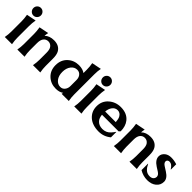

<svg xmlns="http://www.w3.org/2000/svg" viewBox="236 -1995 3226 3226"><g transform="rotate(45 1848.5 -382.5)"><path d="M85.9 -748.5Q111.8 -774.9 148.9 -774.9Q186 -774.9 211.9 -748.5Q237.8 -722.2 237.8 -684.6Q237.8 -647 211.9 -620.6Q186 -594.2 148.9 -594.2Q111.8 -594.2 85.9 -620.6Q60.1 -647 60.1 -684.6Q60.1 -722.2 85.9 -748.5ZM64.5 0Q78.1 -71.8 78.1 -143.6V-383.3Q78.1 -452.6 64.5 -527.8L235.4 -562Q222.2 -487.8 222.2 -419.4V-143.6Q222.2 -73.2 235.8 0Z M362.3 0Q376 -71.8 376 -143.6V-383.8Q376 -449.7 362.3 -527.8L533.2 -562Q524.9 -522.9 522.9 -485.8Q582.5 -546.9 690.4 -546.9Q812.5 -546.9 864.3 -459.5Q894 -409.7 894 -311.5V-143.6Q894 -73.2 907.7 0H733.9Q747.6 -71.8 747.6 -143.6V-309.6Q747.6 -385.3 720.7 -421.9Q687.5 -466.3 634.3 -466.3Q580.6 -466.3 548.3 -422.9Q520 -384.3 520 -309.6V-143.6Q520 -73.2 533.7 0Z M1585.4 0Q1585.4 0 1414.1 0Q1419.9 -13.7 1421.9 -29.8Q1369.6 9.8 1282.7 9.8Q1164.6 9.8 1083.5 -66.4Q1001.5 -143.6 1001.5 -268.6Q1001.5 -393.6 1083.5 -470.7Q1164.6 -546.9 1282.7 -546.9Q1371.1 -546.9 1427.7 -506.3V-583.5Q1427.7 -659.2 1414.1 -728L1585 -762.2Q1571.8 -698.2 1571.8 -619.6V-143.6Q1571.8 -73.2 1585.4 0ZM1315.9 -64.9Q1372.1 -64.9 1403.3 -112.3Q1427.7 -148.4 1427.7 -197.3V-339.8Q1427.7 -391.6 1403.3 -426.8Q1371.6 -472.2 1315.9 -472.2Q1250.5 -472.2 1207 -416Q1162.6 -358.9 1162.6 -268.6Q1162.6 -177.2 1207 -121.1Q1251.5 -64.9 1315.9 -64.9Z M1735.8 -748.5Q1761.7 -774.9 1798.8 -774.9Q1835.9 -774.9 1861.8 -748.5Q1887.7 -722.2 1887.7 -684.6Q1887.7 -647 1861.8 -620.6Q1835.9 -594.2 1798.8 -594.2Q1761.7 -594.2 1735.8 -620.6Q1710 -647 1710 -684.6Q1710 -722.2 1735.8 -748.5ZM1714.4 0Q1728 -71.8 1728 -143.6V-383.3Q1728 -452.6 1714.4 -527.8L1885.3 -562Q1872.1 -487.8 1872.1 -419.4V-143.6Q1872.1 -73.2 1885.7 0Z M2301.3 9.8Q2151.4 9.3 2064 -68.8Q1977.1 -147 1977.1 -269Q1977.1 -391.1 2064.9 -468.8Q2153.8 -546.9 2276.9 -546.9Q2427.2 -546.9 2502.9 -449.7Q2562 -374.5 2562 -256.8L2537.6 -231H2142.6Q2149.4 -159.7 2183.6 -120.1Q2230.5 -65.4 2316.4 -65.4Q2405.3 -65.4 2461.9 -129.4Q2493.7 -165 2513.2 -194.8H2518.1V-68.8Q2423.3 9.8 2301.3 9.8ZM2142.6 -307.1H2394.5Q2389.6 -378.4 2370.1 -413.1Q2336.9 -472.2 2276.9 -472.2Q2215.8 -472.2 2177.7 -416.5Q2147.9 -372.6 2142.6 -307.1Z M2655.8 0Q2669.4 -71.8 2669.4 -143.6V-383.8Q2669.4 -449.7 2655.8 -527.8L2826.7 -562Q2818.4 -522.9 2816.4 -485.8Q2876 -546.9 2983.9 -546.9Q3106 -546.9 3157.7 -459.5Q3187.5 -409.7 3187.5 -311.5V-143.6Q3187.5 -73.2 3201.2 0H3027.3Q3041 -71.8 3041 -143.6V-309.6Q3041 -385.3 3014.2 -421.9Q2981 -466.3 2927.7 -466.3Q2874 -466.3 2841.8 -422.9Q2813.5 -384.3 2813.5 -309.6V-143.6Q2813.5 -73.2 2827.1 0Z M3458 9.8Q3356.9 9.8 3270.5 -43V-195.3H3275.4Q3300.3 -140.1 3336.4 -105.5Q3377.9 -65.4 3439.5 -65.4Q3487.8 -65.4 3512.2 -92.8Q3532.2 -115.2 3532.2 -146Q3532.2 -186 3481 -218.8L3412.1 -262.7Q3309.6 -328.1 3309.6 -409.7Q3309.6 -471.2 3364.7 -513.7Q3408.2 -546.9 3477.5 -546.9Q3546.9 -546.9 3613.3 -524.4V-398.4H3608.4Q3562 -476.6 3506.3 -476.6Q3482.4 -476.6 3468.3 -465.8Q3451.7 -453.1 3451.7 -432.1Q3451.7 -395.5 3497.1 -366.2L3578.6 -314Q3677.2 -251 3677.2 -173.3Q3677.2 -90.8 3614.3 -40Q3552.2 9.8 3458 9.8Z"/></g></svg>

Font: Classica
Style: Bold
Weight: 700
Designer: Wojciech Kalinowski "wmk69" (wmk69@o2.pl)
Foundry: Wojciech Kalinowski "wmk69" (wmk69@o2.pl)
Version: Version 2.1.1; 2021-05-14